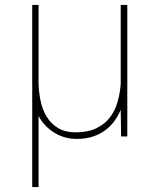

<svg xmlns="http://www.w3.org/2000/svg" viewBox="-20 -548 640 771"><path d="M134.8 -528.3V-214.8Q135.7 -178.2 143.1 -142.6Q150.4 -106.9 167.7 -78.9Q185.1 -50.8 213.4 -33.7Q241.7 -16.6 284.2 -16.6Q331.5 -16.6 364.7 -32Q397.9 -47.4 419.2 -73.7Q440.4 -100.1 451.2 -135.7Q461.9 -171.4 464.8 -211.9V-528.3H491.2V0H466.3L464.8 -107.4Q454.1 -81.5 438.2 -60.3Q422.4 -39.1 400.6 -23.4Q378.9 -7.8 351.1 1Q323.2 9.8 288.6 9.8Q262.7 9.8 239.7 3.2Q216.8 -3.4 197.3 -15.6Q177.7 -27.8 161.9 -44.7Q146 -61.5 134.8 -82V203.1H109.4V-528.3Z"/></svg>

Font: Roboto Mono Thin
Style: Regular
Weight: 250
Designer: Google
Version: Version 2.000985; 2015; ttfautohint (v1.3)